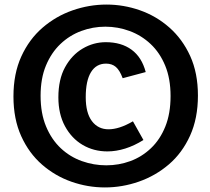

<svg xmlns="http://www.w3.org/2000/svg" viewBox="-20 -805 922 842"><path d="M440 17Q365 17 293.5 -8Q222 -33 164.5 -83Q107 -133 73 -208Q39 -283 39 -382Q39 -482 73.5 -557.5Q108 -633 166.5 -683.5Q225 -734 298 -759.5Q371 -785 447 -785Q522 -785 593.5 -760Q665 -735 722.5 -684.5Q780 -634 814 -559.5Q848 -485 848 -386Q848 -286 813.5 -210Q779 -134 720.5 -84Q662 -34 589 -8.5Q516 17 440 17ZM451 -141Q391 -141 342.5 -169.5Q294 -198 265 -251.5Q236 -305 236 -378Q236 -457 265.5 -510.5Q295 -564 342.5 -592Q390 -620 444 -620Q512 -620 557 -587Q602 -554 619 -489L518 -462Q505 -497 488 -511.5Q471 -526 445 -526Q402 -526 379 -488.5Q356 -451 356 -379Q356 -310 383 -274Q410 -238 456 -238Q479 -238 505.5 -246.5Q532 -255 563 -273L609 -191Q569 -166 529 -153.5Q489 -141 451 -141ZM446 -80Q501 -80 551.5 -98.5Q602 -117 642 -155Q682 -193 705 -250Q728 -307 728 -384Q728 -460 704.5 -517Q681 -574 640.5 -612Q600 -650 548.5 -669Q497 -688 442 -688Q387 -688 336 -669Q285 -650 245 -612Q205 -574 181.5 -517.5Q158 -461 158 -385Q158 -308 182 -250.5Q206 -193 246.5 -155Q287 -117 339 -98.5Q391 -80 446 -80Z"/></svg>

Font: Yaldevi ExtraLight
Style: Bold
Weight: 700
Version: Version 1.100